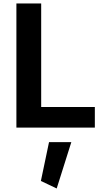

<svg xmlns="http://www.w3.org/2000/svg" viewBox="-20 -729 584 1097"><path d="M260.1 83.2 213.6 304.9 303.9 347.9 387.5 83.2ZM521.9 -117.5H215.3V-709.1H73.7V0H521.9Z"/></svg>

Font: Estedad VF
Style: Regular
Weight: 100
Designer: Amin Abedi
Version: Version 7.3